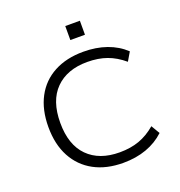

<svg xmlns="http://www.w3.org/2000/svg" viewBox="-157 -1031 1101 1173"><g transform="rotate(-20 393.5 -444.5)"><path d="M446 9Q336 9 256 -34.5Q176 -78 132.5 -159Q89 -240 89 -353Q89 -465 132 -546Q175 -627 255.5 -670Q336 -713 446 -713Q529 -713 597 -689Q665 -665 715 -618L682 -562Q630 -606 574 -626Q518 -646 447 -646Q316 -646 241 -571Q166 -496 166 -352Q166 -209 240.5 -134Q315 -59 447 -59Q518 -59 574 -79Q630 -99 682 -143L715 -87Q665 -40 597 -15.5Q529 9 446 9ZM397 -807V-898H492V-807Z"/></g></svg>

Font: Nunito Sans 7pt SemiExpanded Light
Style: Regular
Weight: 300
Width: 6
Designer: Vernon Adams
Foundry: Vernon Adams
Version: Version 3.101;gftools[0.9.27]